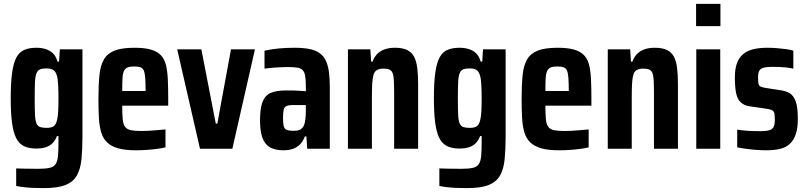

<svg xmlns="http://www.w3.org/2000/svg" viewBox="-20 -763 4139 985"><path d="M205 202Q178 202 152.5 201Q127 200 104.5 197.5Q82 195 63 191V101Q78 102 94.5 102Q111 102 130.5 102.5Q150 103 176 103Q214 103 235 98Q256 93 265.5 78.5Q275 64 277.5 37.5Q280 11 280 -32V-65H272Q264 -43 249.5 -28.5Q235 -14 214.5 -7.5Q194 -1 166 -1Q128 -1 102.5 -13.5Q77 -26 62.5 -55.5Q48 -85 41.5 -134.5Q35 -184 35 -259Q35 -338 42 -389Q49 -440 64 -468Q79 -496 104.5 -507Q130 -518 167 -518Q192 -518 213.5 -511.5Q235 -505 251 -490Q267 -475 275 -447H283L287 -510H403V-64Q403 3 398 53.5Q393 104 374.5 137Q356 170 316 186Q276 202 205 202ZM219 -107Q244 -107 256 -116Q268 -125 273 -149Q277 -164 278.5 -191.5Q280 -219 280 -259Q280 -294 278.5 -321.5Q277 -349 275 -361Q270 -390 257.5 -401Q245 -412 219 -412Q198 -412 186 -407.5Q174 -403 167.5 -388Q161 -373 159.5 -342.5Q158 -312 158 -259Q158 -205 159.5 -174Q161 -143 167.5 -129Q174 -115 186.5 -111Q199 -107 219 -107Z M678 8Q622 8 586.5 -2Q551 -12 530 -32Q509 -52 499.5 -83Q490 -114 487.5 -157Q485 -200 485 -254Q485 -326 490 -376.5Q495 -427 513 -458Q531 -489 568 -503.5Q605 -518 670 -518Q722 -518 754.5 -508.5Q787 -499 805.5 -479.5Q824 -460 831.5 -429Q839 -398 841 -354.5Q843 -311 843 -255V-221H607Q607 -177 609.5 -151Q612 -125 622 -112Q632 -99 652 -95Q672 -91 706 -91Q723 -91 741.5 -92Q760 -93 782.5 -95Q805 -97 829 -99V-7Q813 -3 787.5 0.5Q762 4 734 6Q706 8 678 8ZM727 -280V-296Q727 -339 725 -364Q723 -389 717.5 -401.5Q712 -414 700 -418Q688 -422 669 -422Q648 -422 635.5 -417.5Q623 -413 616.5 -400Q610 -387 608.5 -362Q607 -337 607 -296H742Z M1006 0 889 -510H1013L1087 -129H1095L1165 -510H1288L1172 0Z M1434 8Q1391 8 1364.5 -7.5Q1338 -23 1326 -57Q1314 -91 1314 -145Q1314 -207 1327 -240.5Q1340 -274 1369 -286.5Q1398 -299 1446 -299Q1456 -299 1467.5 -299Q1479 -299 1492 -298.5Q1505 -298 1519 -297Q1533 -296 1549 -295V-322Q1549 -357 1545 -376.5Q1541 -396 1531 -405Q1521 -414 1502 -416.5Q1483 -419 1453 -419Q1436 -419 1417.5 -418Q1399 -417 1379 -415.5Q1359 -414 1337 -411V-503Q1373 -511 1411.5 -514.5Q1450 -518 1490 -518Q1536 -518 1568 -511.5Q1600 -505 1620.5 -490Q1641 -475 1652 -451Q1663 -427 1667.5 -393.5Q1672 -360 1672 -314V0H1556L1552 -63H1544Q1534 -37 1518.5 -21.5Q1503 -6 1481.5 1Q1460 8 1434 8ZM1485 -92Q1499 -92 1509 -94Q1519 -96 1526.5 -102.5Q1534 -109 1539 -119Q1544 -131 1546.5 -150.5Q1549 -170 1549 -194V-224H1482Q1460 -224 1449 -218.5Q1438 -213 1435 -198Q1432 -183 1432 -156Q1432 -130 1435.5 -116Q1439 -102 1450.5 -97Q1462 -92 1485 -92Z M1765 0V-510H1880L1884 -447H1891Q1900 -471 1915.5 -486.5Q1931 -502 1953.5 -510Q1976 -518 2006 -518Q2044 -518 2067.5 -507Q2091 -496 2103.5 -473.5Q2116 -451 2120.5 -415.5Q2125 -380 2125 -331V0H2002V-283Q2002 -326 2000.5 -351.5Q1999 -377 1993.5 -389.5Q1988 -402 1977 -406.5Q1966 -411 1947 -411Q1926 -411 1913.5 -403.5Q1901 -396 1896 -378.5Q1891 -361 1889.5 -333Q1888 -305 1888 -263V0Z M2376 202Q2349 202 2323.5 201Q2298 200 2275.5 197.5Q2253 195 2234 191V101Q2249 102 2265.5 102Q2282 102 2301.5 102.5Q2321 103 2347 103Q2385 103 2406 98Q2427 93 2436.5 78.5Q2446 64 2448.5 37.5Q2451 11 2451 -32V-65H2443Q2435 -43 2420.5 -28.5Q2406 -14 2385.5 -7.5Q2365 -1 2337 -1Q2299 -1 2273.5 -13.5Q2248 -26 2233.5 -55.5Q2219 -85 2212.5 -134.5Q2206 -184 2206 -259Q2206 -338 2213 -389Q2220 -440 2235 -468Q2250 -496 2275.5 -507Q2301 -518 2338 -518Q2363 -518 2384.5 -511.5Q2406 -505 2422 -490Q2438 -475 2446 -447H2454L2458 -510H2574V-64Q2574 3 2569 53.5Q2564 104 2545.5 137Q2527 170 2487 186Q2447 202 2376 202ZM2390 -107Q2415 -107 2427 -116Q2439 -125 2444 -149Q2448 -164 2449.5 -191.5Q2451 -219 2451 -259Q2451 -294 2449.5 -321.5Q2448 -349 2446 -361Q2441 -390 2428.5 -401Q2416 -412 2390 -412Q2369 -412 2357 -407.5Q2345 -403 2338.5 -388Q2332 -373 2330.5 -342.5Q2329 -312 2329 -259Q2329 -205 2330.5 -174Q2332 -143 2338.5 -129Q2345 -115 2357.5 -111Q2370 -107 2390 -107Z M2849 8Q2793 8 2757.5 -2Q2722 -12 2701 -32Q2680 -52 2670.5 -83Q2661 -114 2658.5 -157Q2656 -200 2656 -254Q2656 -326 2661 -376.5Q2666 -427 2684 -458Q2702 -489 2739 -503.5Q2776 -518 2841 -518Q2893 -518 2925.5 -508.5Q2958 -499 2976.5 -479.5Q2995 -460 3002.5 -429Q3010 -398 3012 -354.5Q3014 -311 3014 -255V-221H2778Q2778 -177 2780.5 -151Q2783 -125 2793 -112Q2803 -99 2823 -95Q2843 -91 2877 -91Q2894 -91 2912.5 -92Q2931 -93 2953.5 -95Q2976 -97 3000 -99V-7Q2984 -3 2958.5 0.5Q2933 4 2905 6Q2877 8 2849 8ZM2898 -280V-296Q2898 -339 2896 -364Q2894 -389 2888.5 -401.5Q2883 -414 2871 -418Q2859 -422 2840 -422Q2819 -422 2806.5 -417.5Q2794 -413 2787.5 -400Q2781 -387 2779.5 -362Q2778 -337 2778 -296H2913Z M3098 0V-510H3213L3217 -447H3224Q3233 -471 3248.5 -486.5Q3264 -502 3286.5 -510Q3309 -518 3339 -518Q3377 -518 3400.5 -507Q3424 -496 3436.5 -473.5Q3449 -451 3453.5 -415.5Q3458 -380 3458 -331V0H3335V-283Q3335 -326 3333.5 -351.5Q3332 -377 3326.5 -389.5Q3321 -402 3310 -406.5Q3299 -411 3280 -411Q3259 -411 3246.5 -403.5Q3234 -396 3229 -378.5Q3224 -361 3222.5 -333Q3221 -305 3221 -263V0Z M3551 -629V-743H3676V-629ZM3552 0V-510H3675V0Z M3912 8Q3888 8 3861 6Q3834 4 3807.5 0.5Q3781 -3 3762 -7V-98Q3777 -96 3792.5 -94Q3808 -92 3822 -91.5Q3836 -91 3850.5 -90.5Q3865 -90 3878 -90Q3909 -90 3925.5 -94.5Q3942 -99 3948.5 -111.5Q3955 -124 3955 -147Q3955 -169 3953 -180Q3951 -191 3942.5 -196.5Q3934 -202 3913 -205L3823 -218Q3796 -223 3779.5 -238.5Q3763 -254 3756.5 -285Q3750 -316 3750 -365Q3750 -409 3760.5 -438Q3771 -467 3792 -485Q3813 -503 3844.5 -510.5Q3876 -518 3917 -518Q3940 -518 3965 -516Q3990 -514 4012.5 -511Q4035 -508 4050 -503V-411Q4031 -415 4012.5 -417Q3994 -419 3976.5 -419.5Q3959 -420 3941 -420Q3914 -420 3898.5 -416Q3883 -412 3876 -401Q3869 -390 3869 -367Q3869 -346 3871 -335Q3873 -324 3881 -319.5Q3889 -315 3907 -312L3985 -300Q4012 -296 4031.5 -284.5Q4051 -273 4062 -243.5Q4073 -214 4073 -153Q4073 -107 4063 -76Q4053 -45 4033 -26Q4013 -7 3983 0.5Q3953 8 3912 8Z"/></svg>

Font: Saira Condensed
Style: Bold
Weight: 700
Width: 3
Designer: Hector Gatti with collaboration of the Omnibus-Type team
Foundry: Omnibus-Type
Version: Version 1.101